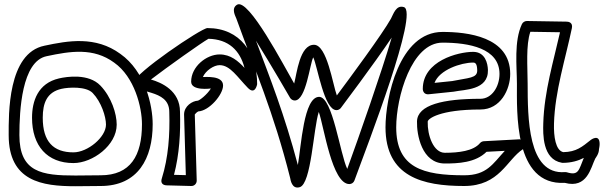

<svg xmlns="http://www.w3.org/2000/svg" viewBox="-20 -843 2825 896"><path d="M524.6 -261.5C524.6 -312.7 499.9 -390.3 448.4 -443.8C393.3 -501 291.9 -485.5 255.5 -477.1C156.6 -454.3 129.5 -370.9 129.5 -293.5C129.5 -162.2 200.4 -82 322.7 -82C411.9 -82 524.6 -164.7 524.6 -261.5ZM474.6 -261.5C474.6 -202.8 389.2 -132 322.7 -132C228.5 -132 179.5 -182.5 179.5 -293.5C179.5 -362.1 198.7 -412.7 266.7 -428.4C301.1 -436.3 382.2 -440.4 412.4 -409.1C452.9 -367.1 474.6 -298.3 474.6 -261.5ZM449.4 -25C409.3 -25 369.6 -23.9 332.1 -23.9C175.4 -23.8 70.5 -38.7 70.5 -212.5C70.5 -325.2 81.2 -557.2 197.8 -580.8C308.8 -604.4 416 -621.6 512.6 -550.9C607.9 -483.8 642.5 -342.6 642.5 -263.5C642.5 -116.6 589 -25 449.4 -25ZM449.4 25C624.3 25 692.5 -104.1 692.5 -263.5C692.5 -351.9 657.4 -510 541.8 -591.5C426.1 -676.2 297.4 -653.1 187.6 -629.7C15.2 -594.9 20.5 -308.5 20.5 -212.5C20.5 3 175.9 26.2 332.1 26.1C370.6 26.1 410.2 25 449.4 25Z M839 -308.7 847.2 -25.7 792 -27.1C817.3 -123.9 823 -224.4 820 -321.4C820 -419.8 733.5 -457.9 684.4 -471.9C760.4 -530 920.8 -644.2 952.9 -662C1046.9 -659.9 1100.1 -607.5 1121 -526.2C1092 -557.7 1056.3 -589 1005 -589C942.8 -589 872 -531.5 872 -462C872 -417 964.1 -430.1 964.1 -430.1C946.5 -401.4 910.5 -373.4 902.1 -373C878.5 -371.8 839.1 -348.7 839 -308.7ZM889 -308.6C889.9 -311 899 -320.3 905.4 -323.1C956.3 -325.8 1021 -401.1 1021 -444C1021 -492.1 939.2 -482.8 926.8 -483.7C939.8 -513.4 977.5 -539 1005 -539C1054.3 -539 1087.9 -482.8 1137.1 -432.5C1171.2 -397.8 1180 -450 1180 -450C1180 -593.7 1102.3 -712 948 -712C919.4 -712 605 -498.7 605 -459C605 -399 770 -433.3 770 -320.6C773.3 -214.6 765.7 -107.6 735.2 -10.5C724.9 22.1 755.7 21.9 758.3 22L872.3 25C888.5 25.4 898.4 12.3 898 -0.7Z M1334.2 -11.9C1335.8 -5.2 1341.3 41.8 1379 30.4C1433.2 14.1 1442.3 -244.1 1467.7 -320.7C1492.5 -249.6 1529.2 16 1610.4 16C1620.7 16 1630.3 9.4 1633.9 -0.4C1699.5 -178.9 1935.3 -787.4 1864.9 -809.8C1827.8 -821.6 1815.4 -775.7 1804.5 -756.1C1765.2 -685.1 1609.6 -474.8 1551.9 -397.6C1533 -447.9 1506.2 -634 1445.4 -634C1378.5 -634 1365.5 -501.3 1352.8 -453.2C1305.4 -534.3 1140.2 -853.7 1086.2 -821C1057.3 -803.5 1078.8 -767.9 1082.9 -756.5C1167.3 -521.9 1255.6 -323.9 1334.2 -11.9ZM1370 -73C1307.6 -308.7 1239.8 -479.9 1174.5 -653C1247.2 -536.6 1333.7 -386.5 1333.7 -386.5C1338.4 -378.5 1347.8 -374 1355.4 -374C1408.8 -374 1426.2 -547.6 1441.9 -575.4C1462.2 -531.5 1492.3 -329 1550.4 -329C1558.5 -329 1566.4 -333.7 1570.4 -338.9C1570.4 -339 1725.8 -545 1808 -667.7C1758.9 -501 1657.3 -211.2 1600.5 -54.8C1566.9 -124.3 1532.3 -391 1469.4 -391C1396.7 -391 1385.8 -160.7 1370 -73Z M1980.6 -403.1 2096.6 -415.1C2097.4 -415.2 2098.6 -415.4 2099.2 -415.5C2145.2 -425.3 2259.8 -421.1 2257 -516.7C2256.1 -546.8 2244.4 -601 2188 -601C2117.8 -601 1953 -559 1953 -428C1953 -417.5 1959.6 -401 1980.6 -403.1ZM2007.8 -456.2C2030 -517.1 2131.6 -551 2188 -551C2199.7 -551 2206.2 -543.7 2207 -515.3C2208.1 -477.4 2166.6 -480.5 2090.1 -464.7ZM2222 -382C2048 -382 1928.3 -353.9 1926 -276.7C1924.2 -215.4 1947.7 -80 2056 -80C2117 -80 2198.8 -83.3 2250.5 -134.6L2335.8 -139.1C2279.5 -78.6 2252.5 -25 2146 -25C1954.6 -25 1829 -59.4 1829 -249C1829 -388.2 1899.9 -644 2045 -644C2168.2 -644 2311 -618 2311 -498C2311 -438.6 2275.2 -382 2222 -382ZM2222 -332C2315.9 -332 2361 -425.1 2361 -498C2361 -672.7 2159.8 -694 2045 -694C1841.4 -694 1779 -383.1 1779 -249C1779 -17.9 1952.6 25 2146 25C2312.2 25 2345.1 -98.3 2420.6 -147C2454 -168.6 2405.7 -193 2405.7 -193L2237.7 -184C2231.6 -183.6 2224.3 -180.4 2219.8 -175C2189.1 -138.2 2120.1 -130 2056 -130C2002.4 -130 1974.1 -212.5 1976 -275.3C1976.4 -289.1 2033 -332 2222 -332Z M2606.3 -83C2646.3 -83 2679.5 -93.1 2704.5 -106.3C2680.6 -48.7 2680.7 -22.2 2625.6 -38.9C2622.6 -39.8 2619 -40.1 2616.3 -39.9C2441.6 -25.8 2442.9 -297.4 2442.3 -453.1C2442 -533 2433.6 -632.3 2455 -694.7L2593.4 -692.5C2563.7 -559.5 2519.6 -416.7 2515.3 -267.7C2513.9 -219.2 2510.3 -99.2 2602.1 -83.4C2603.4 -83.1 2605.3 -83 2606.3 -83ZM2615.6 10.3C2720.8 38.7 2737.1 -61.2 2757.7 -102.9C2759.3 -106 2775.3 -124.6 2775.3 -147C2775.3 -149.6 2778.3 -158.6 2778.3 -171C2778.3 -220.5 2737.8 -190.6 2737.8 -190.6C2696.7 -158 2669.8 -134 2608.6 -133C2572.7 -141.2 2563.6 -206 2565.3 -266.3C2569.6 -416.8 2618.5 -566.9 2648.8 -711.9C2654.4 -739 2631.7 -741.9 2624.7 -742L2438.7 -745C2430.4 -745.1 2420.1 -739.9 2415.7 -730.7C2377.9 -650.3 2392 -534.8 2392.3 -452.9C2392.8 -323.7 2376.6 23.9 2615.6 10.3Z"/></svg>

Font: Rocketfuel
Style: Regular
Weight: 400
Designer: Mew Too
Foundry: Cannot Into Space Fonts.
Version: Version 0.27